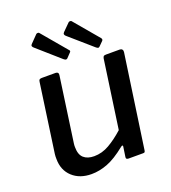

<svg xmlns="http://www.w3.org/2000/svg" viewBox="-138 -852 859 965"><g transform="rotate(-20 291.5 -370.0)"><path d="M187 10Q124 10 85 -26Q46 -62 46 -122Q46 -129 46 -135.5Q46 -142 47 -148L99 -515Q100 -524 104 -527Q108 -530 116 -530H190Q198 -530 202 -525Q206 -520 204 -511L155 -165Q154 -160 154 -154.5Q154 -149 154 -145Q154 -106 174 -88Q194 -70 230 -70Q272 -70 311 -92.5Q350 -115 390 -151L442 -516Q444 -525 447.5 -527.5Q451 -530 461 -530H533Q541 -530 545.5 -525Q550 -520 549 -511L477 -11Q476 -5 474 -2.5Q472 0 465 0H387Q382 0 378 -2.5Q374 -5 375 -12L383 -66Q384 -71 381 -72Q378 -73 372 -68Q316 -23 272.5 -6.5Q229 10 187 10ZM166 -747Q170 -750 175.5 -749.5Q181 -749 183 -745L291 -617Q295 -614 296 -609.5Q297 -605 292 -601L270 -578Q265 -574 260.5 -575.5Q256 -577 250 -582L133 -685Q117 -697 127 -707ZM339 -747Q343 -750 348.5 -749.5Q354 -749 356 -745L464 -617Q467 -614 468 -609.5Q469 -605 465 -601L442 -578Q438 -574 433.5 -575.5Q429 -577 423 -582L305 -685Q289 -697 300 -708Z"/></g></svg>

Font: Libre Franklin Thin Medium
Style: Italic
Weight: 500
Italic angle: -8°
Version: Version 3.000